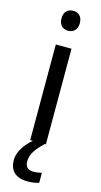

<svg xmlns="http://www.w3.org/2000/svg" viewBox="-144 -779 546 1040"><g transform="rotate(15 129.0 -258.5)"><path d="M130 -737C101 -737 78 -720 78 -681C78 -643 101 -625 130 -625C157 -625 181 -643 181 -681C181 -720 157 -737 130 -737ZM99 116C99 75 122 43 167 0H173V-536H85V0H100C64 30 27 78 27 126C27 185 59 220 130 220C156 220 173 216 192 211V155C181 157 166 161 144 161C116 161 99 146 99 116Z"/></g></svg>

Font: Noto Sans Sunuwar
Style: Regular
Weight: 400
Designer: Anshuman Pandey
Foundry: Jamra Patel LLC
Version: Version 1.000